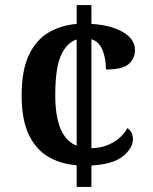

<svg xmlns="http://www.w3.org/2000/svg" viewBox="-20 -734 599 754"><path d="M281 -85Q217 -90 168.5 -119Q120 -148 92.5 -206.5Q65 -265 65 -359Q65 -458 93.5 -518Q122 -578 171 -606.5Q220 -635 281 -640V-714H339V-640Q414 -636 462 -608.5Q510 -581 510 -538Q510 -504 485.5 -482.5Q461 -461 396 -461Q396 -503 383 -536.5Q370 -570 339 -580V-152Q388 -153 425.5 -175.5Q463 -198 480 -231Q502 -217 502 -187Q502 -153 463.5 -121Q425 -89 339 -84V0H281ZM281 -579Q243 -567 220 -517.5Q197 -468 197 -360Q197 -279 217.5 -229Q238 -179 281 -162Z"/></svg>

Font: Noto Serif NP Hmong SemiBold
Style: Regular
Weight: 600
Designer: Dalton Maag Ltd
Foundry: Dalton Maag Ltd
Version: Version 1.001; ttfautohint (v1.8.4.7-5d5b)